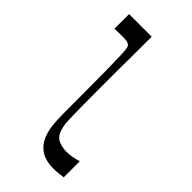

<svg xmlns="http://www.w3.org/2000/svg" viewBox="-221 -764 835 835"><g transform="rotate(45 196.5 -346.0)"><path d="M347 3Q337 4 321.5 6Q306 8 289 8Q260 8 237 1Q214 -6 195 -24Q173 -44 161.5 -81.5Q150 -119 150 -185Q150 -285 149.5 -354.5Q149 -424 148.5 -469.5Q148 -515 147 -541Q146 -567 144.5 -579.5Q143 -592 141 -596.5Q139 -601 135 -603Q130 -608 120.5 -609.5Q111 -611 86 -611Q77 -611 67.5 -610.5Q58 -610 46 -610V-700H185Q185 -659 185 -623.5Q185 -588 184.5 -556.5Q184 -525 184 -496Q184 -467 184 -439Q184 -411 184 -381Q184 -305 184.5 -259.5Q185 -214 186 -190Q187 -166 189.5 -154.5Q192 -143 195 -133Q204 -105 226 -94.5Q248 -84 276 -84Q295 -84 313.5 -87.5Q332 -91 347 -96Z"/></g></svg>

Font: Ojuju Medium
Style: Regular
Weight: 500
Designer: Chisaokwu Joboson, Mirko Velimirovic
Foundry: Udi Foundry
Version: Version 1.000